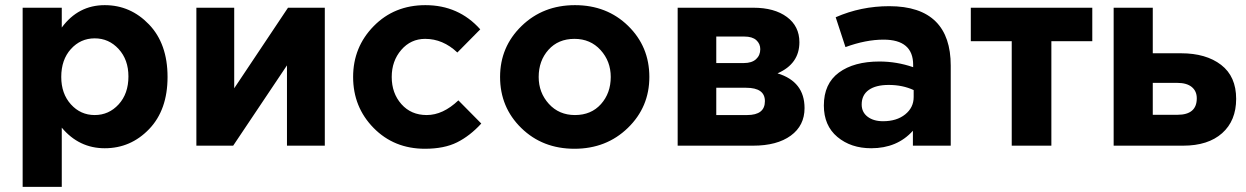

<svg xmlns="http://www.w3.org/2000/svg" viewBox="-20 -566 4842 746"><path d="M68 160V-536H220V-459Q284 -546 387 -546Q487 -546 559 -471Q631 -396 631 -267Q631 -139 559.5 -64.5Q488 10 387 10Q287 10 220 -70V160ZM479 -269Q479 -334 441 -375.5Q403 -417 348 -417Q293 -417 255.5 -375.5Q218 -334 218 -267Q218 -202 255.5 -160.5Q293 -119 348 -119Q403 -119 441 -160.5Q479 -202 479 -269Z M1242 -536V0H1095V-312L886 0H743V-536H890V-223L1099 -536Z M1631 12Q1511 12 1431.5 -69Q1352 -150 1352 -267Q1352 -383 1432 -464.5Q1512 -546 1633 -546Q1762 -546 1846 -452L1757 -362Q1701 -415 1632 -415Q1576 -415 1539 -372Q1502 -329 1502 -267Q1502 -204 1539.5 -161.5Q1577 -119 1638 -119Q1701 -119 1761 -176L1850 -86Q1806 -38 1756 -13Q1706 12 1631 12Z M1923 -267Q1923 -384 2006.5 -465Q2090 -546 2214 -546Q2338 -546 2420.5 -465.5Q2503 -385 2503 -267Q2503 -150 2419.5 -69Q2336 12 2212 12Q2088 12 2005.5 -68.5Q1923 -149 1923 -267ZM2214 -119Q2277 -119 2315 -161.5Q2353 -204 2353 -267Q2353 -328 2313.5 -371.5Q2274 -415 2212 -415Q2149 -415 2111 -372.5Q2073 -330 2073 -267Q2073 -206 2112.5 -162.5Q2152 -119 2214 -119Z M2613 -536H2907Q2989 -536 3037.5 -500Q3086 -464 3086 -402Q3086 -318 3001 -281Q3106 -249 3106 -146Q3106 -78 3052.5 -39Q2999 0 2906 0H2613ZM2763 -321H2870Q2901 -321 2917.5 -336Q2934 -351 2934 -375Q2934 -396 2918.5 -410Q2903 -424 2872 -424H2763ZM2763 -119H2883Q2952 -119 2952 -173Q2952 -225 2879 -225H2763Z M3365 10Q3286 10 3233.5 -34Q3181 -78 3181 -156Q3181 -241 3239.5 -284Q3298 -327 3397 -327Q3464 -327 3528 -305V-314Q3528 -412 3413 -412Q3344 -412 3265 -383L3227 -499Q3325 -542 3435 -542Q3556 -542 3616 -482Q3674 -424 3674 -311V0H3527V-58Q3466 10 3365 10ZM3411 -95Q3464 -95 3497 -121.5Q3530 -148 3530 -189V-216Q3487 -236 3433 -236Q3383 -236 3355.5 -216.5Q3328 -197 3328 -160Q3328 -130 3351 -112.5Q3374 -95 3411 -95Z M4224 -536V-406H4065V0H3911V-406H3752V-536Z M4307 0V-536H4459V-359H4569Q4666 -359 4724.5 -314Q4783 -269 4783 -182Q4783 -97 4728.5 -48.5Q4674 0 4577 0ZM4554 -244H4459V-120H4555Q4630 -120 4630 -184Q4630 -212 4610.5 -228Q4591 -244 4554 -244Z"/></svg>

Font: Quicksand
Style: Bold
Weight: 700
Version: Version 3.000